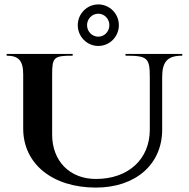

<svg xmlns="http://www.w3.org/2000/svg" viewBox="-20 -844 855 869"><path d="M332 -730C332 -678.1 373.7 -636 425 -636C476.3 -636 518 -678.1 518 -730C518 -781.9 476.3 -824 425 -824C373.7 -824 332 -781.9 332 -730ZM374 -730C374 -758.7 396.8 -782 425 -782C452.6 -782 475 -758.7 475 -730C475 -701.3 452.6 -678 425 -678C396.8 -678 374 -701.3 374 -730ZM10 -592C64.8 -592 85 -568.8 85 -507V-262C85 -102.5 217.4 5 414 5C594 5 714 -100.5 714 -257V-495C714 -565.5 738.6 -592 805 -592V-600H548V-592C647 -592 658 -582.3 658 -495V-257C658 -123.2 560.4 -34 414 -34C295.7 -34 216 -114.9 216 -235V-507C216 -584.8 224 -592 309 -592V-600H10Z"/></svg>

Font: Prida01
Style: Black
Weight: 900
Designer: gluk
Foundry: gluk
Version: Version 00.072